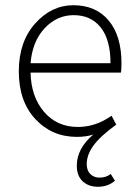

<svg xmlns="http://www.w3.org/2000/svg" viewBox="-20 -512 523 735"><path d="M355 203Q319 203 296.5 182Q274 161 274 122Q274 57 337 3Q310 12 274 12Q179 12 115.5 -56Q52 -124 52 -239Q52 -352 114.5 -422Q177 -492 261 -492Q347 -492 396 -433.5Q445 -375 445 -270Q445 -246 443 -234H97Q99 -142 148.5 -84Q198 -26 278 -26Q347 -26 407 -69L425 -35Q363 10 337.5 45.5Q312 81 312 116Q312 141 326 154.5Q340 168 361 168Q386 168 404 154L420 180Q393 203 355 203ZM97 -270H403Q403 -360 365.5 -407Q328 -454 262 -454Q198 -454 151 -404Q104 -354 97 -270Z"/></svg>

Font: Toshiba Sans Light
Style: Regular
Weight: 300
Designer: Paul D. Hunt
Foundry: Toshiba Corporation
Version: Version 2.020;PS 2.0;hotconv 1.0.86;makeotf.lib2.5.63406